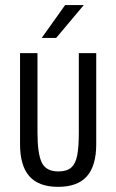

<svg xmlns="http://www.w3.org/2000/svg" viewBox="-20 -725 455 753"><path d="M58.6 -159.2V-516.6H127V-205.1Q127 -123 143.6 -87.9Q160.2 -52.7 209 -52.7Q242.2 -52.7 259.3 -67.9Q276.4 -83 282.7 -115.2Q289.1 -147.5 289.1 -205.1V-516.6H357.4V-159.2Q357.4 -75.2 320.8 -33.7Q284.2 7.8 208 7.8Q131.8 7.8 95.2 -33.7Q58.6 -75.2 58.6 -159.2ZM235.4 -705.1H308.6L200.2 -576.2H143.6Z"/></svg>

Font: Altinn-DIN Condensed
Style: Regular
Weight: 400
Width: 3
Designer: Charles Nix
Foundry: Altinn
Version: Version 2.00